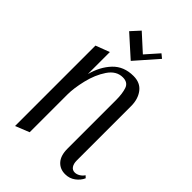

<svg xmlns="http://www.w3.org/2000/svg" viewBox="-282 -1075 1197 1197"><g transform="rotate(45 317.0 -476.5)"><path d="M184 -731V-537Q206 -621 257.5 -675.5Q309 -730 394 -730Q454 -730 485 -689Q516 -648 516 -587V-107Q516 -79 527.5 -62Q539 -45 560 -45Q577 -45 594 -55.5Q611 -66 620 -81L634 -68Q621 -38 592 -16.5Q563 5 525 5Q479 5 451 -26.5Q423 -58 423 -118V-547Q423 -603 410.5 -640Q398 -677 353 -677Q296 -677 258 -620.5Q220 -564 202 -488Q184 -412 184 -357V-24L92 13V-696ZM340 -866 417 -953 444 -931 315 -784 177 -908 230 -966Z"/></g></svg>

Font: Amita
Style: Regular
Weight: 400
Designer: Eduardo Rodriguez Tunni, Modular Infotech, Brian J. Bonislawsky
Foundry: Eduardo Rodriguez Tunni, Modular Infotech, Brian J. Bonislawsky
Version: Version 1.004